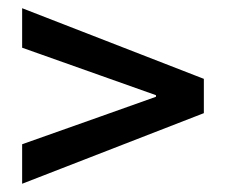

<svg xmlns="http://www.w3.org/2000/svg" viewBox="-20 -567 553 470"><path d="M34.2 -117.2V-213.9L227.1 -282.2L361.8 -330.1V-334L227.1 -381.8L34.2 -450.2V-546.9L479 -374V-290Z"/></svg>

Font: Toshiba Sans Medium
Style: Regular
Weight: 500
Designer: Paul D. Hunt
Foundry: Toshiba Corporation
Version: Version 2.020;PS 2.0;hotconv 1.0.86;makeotf.lib2.5.63406